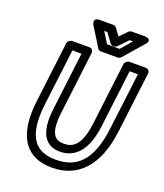

<svg xmlns="http://www.w3.org/2000/svg" viewBox="-158 -950 933 1091"><g transform="rotate(20 308.5 -404.0)"><path d="M126 -287 168 -629H223L180 -278C162 -131 208 -64 297 -64C387 -64 453 -130 471 -278L514 -629H564L522 -287C497 -79 412 -13 291 -13C171 -13 101 -80 126 -287ZM76 -287C49 -64 133 37 285 37C438 37 545 -65 572 -287L617 -654C618 -665 610 -679 595 -679H495C484 -679 469 -669 467 -654L421 -278C404 -142 357 -114 303 -114C250 -114 213 -141 230 -278L276 -654C277 -665 269 -679 254 -679H149C138 -679 123 -669 121 -654ZM454 -795H474L417 -729H341L300 -795H319L359 -740C363 -734 370 -731 377 -731H381C388 -731 396 -735 401 -740ZM449 -845C442 -845 434 -842 429 -836L387 -793L355 -836C351 -841 344 -845 337 -845H256C207 -845 231 -805 231 -805L303 -689C306 -684 314 -679 322 -679H423C430 -679 438 -682 444 -689L545 -805C579 -844 530 -845 530 -845Z"/></g></svg>

Font: Falling Sky
Style: CondOuObl
Weight: 400
Designer: Paul D. Hunt
Foundry: Adobe Systems Incorporated
Version: Version 1.02